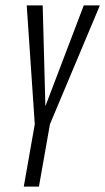

<svg xmlns="http://www.w3.org/2000/svg" viewBox="-20 -695 392 715"><path d="M68.5 0 109.5 -232.5 79.5 -675H139L149 -299.5L292 -675H352L166 -232.5L125 0Z"/></svg>

Font: Anybody Condensed Light
Style: Italic
Weight: 300
Width: 3
Italic angle: -10°
Designer: Tyler Finck
Foundry: Etcetera Type Company
Version: Version 1.010; ttfautohint (v1.8.3) -l 8 -r 50 -G 200 -x 14 